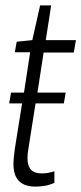

<svg xmlns="http://www.w3.org/2000/svg" viewBox="-20 -683 302 713"><path d="M182 -47V-4Q164 4 146.5 7Q129 10 112 10Q30 10 30 -73Q30 -85 31.5 -100Q33 -115 35 -130L62 -299H14L21 -339H69L92 -489H35L42 -528L100 -534L129 -663H170L150 -534H262L254 -488H142L119 -339H224L217 -299H112L86 -134Q84 -123 83 -114Q82 -105 82 -96Q82 -68 94.5 -53.5Q107 -39 136 -39Q146 -39 158 -41Q170 -43 182 -47Z"/></svg>

Font: Georama Condensed Light
Style: Italic
Weight: 300
Width: 3
Italic angle: -9°
Designer: Jean-Baptiste Levee
Foundry: Production Type
Version: Version 1.000